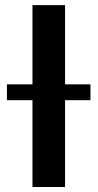

<svg xmlns="http://www.w3.org/2000/svg" viewBox="-20 -748 390 768"><path d="M240.2 -727.5V0H109.9V-727.5ZM7.8 -347.2V-410.6H341.8V-347.2Z"/></svg>

Font: Inter 18pt SemiBold
Style: Regular
Weight: 600
Designer: Rasmus Andersson
Foundry: rsms
Version: Version 4.001;git-66647c0bb